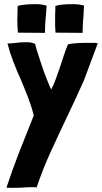

<svg xmlns="http://www.w3.org/2000/svg" viewBox="-20 -901 490 923"><path d="M37 2C52 2 68 2 85 1C102 -1 117 -1 131 -1C145 -1 153 -1 156 0C176 -59 199 -117 225 -174C251 -231 278 -288 305 -345C332 -402 359 -459 384 -516L450 -693C446 -694 441 -694 434 -695H412C395 -695 376 -695 356 -694C335 -693 319 -691 307 -688C301 -675 295 -658 288 -638C281 -618 275 -598 268 -577C261 -556 254 -537 247 -518C240 -499 233 -483 226 -471C220 -484 213 -499 206 -518C198 -537 191 -556 184 -577C177 -598 170 -618 164 -638C157 -658 152 -675 149 -690C142 -693 134 -696 126 -697C118 -698 110 -698 102 -698C87 -698 73 -697 58 -695C43 -693 29 -692 16 -692C23 -664 32 -636 43 -607C54 -578 66 -550 79 -521C91 -492 103 -464 114 -435C125 -406 135 -376 142 -347V-345C119 -286 95 -228 72 -169C49 -110 29 -53 11 1H13C19 2 28 2 37 2ZM196 -743V-744C196 -757 198 -804 199 -811C201 -822 204 -872 204 -874C182 -880 168 -881 151 -881C127 -881 87 -880 65 -872C65 -867 64 -848 64 -836C63 -824 63 -785 64 -776L66 -744H70ZM377 -744C377 -762 379 -805 381 -818C381 -823 384 -875 384 -874C365 -880 348 -881 331 -881C306 -881 267 -880 246 -872V-848C245 -840 245 -829 245 -816V-776L247 -744H251L377 -743Z"/></svg>

Font: Londrina Solid CC
Style: CC
Weight: 400
Designer: Marcelo Magalhaes
Foundry: Tipos Pereira
Version: Version 1.003;FEAKit 1.0